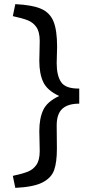

<svg xmlns="http://www.w3.org/2000/svg" viewBox="-20 -753 445 928"><path d="M254 -447 255 -488Q256 -501 256 -527Q256 -607 238.5 -649.5Q221 -692 178.5 -710.5Q136 -729 54 -733L42 -675Q89 -665 115 -654.5Q141 -644 156.5 -621Q172 -598 172 -555L171 -504Q170 -489 170 -459Q170 -397 189 -356.5Q208 -316 266 -289Q208 -262 189 -221.5Q170 -181 170 -119Q170 -89 171 -74L172 -23Q172 20 156.5 43Q141 66 115 76.5Q89 87 42 97L54 155Q142 151 185 129Q228 107 241.5 69.5Q255 32 255 -35L254 -147Q254 -202 281 -227Q308 -252 363 -252V-325Q297 -324 275.5 -356Q254 -388 254 -447Z"/></svg>

Font: Geom Light
Style: Regular
Weight: 300
Version: Version 1.102